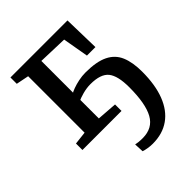

<svg xmlns="http://www.w3.org/2000/svg" viewBox="-224 -674 1039 1039"><g transform="rotate(-45 296.0 -154.0)"><path d="M330.5 245.5Q311.5 245.5 291.8 242Q272 238.5 263 235L260.5 180.5Q268 182.5 282 184Q296 185.5 313.5 185.5Q390 185.5 423.5 125.2Q457 65 457 -61Q457 -148.5 427.5 -185Q398 -221.5 320 -221.5Q291.5 -221.5 260.2 -213.2Q229 -205 213.5 -195.5V-251Q224 -258.5 245.2 -266.2Q266.5 -274 292.8 -279.5Q319 -285 345.5 -285Q429.5 -285 477.8 -261.2Q526 -237.5 546 -190Q566 -142.5 566 -71Q566 29.5 538.8 100.2Q511.5 171 459 208.2Q406.5 245.5 330.5 245.5ZM37.5 0V-49.5L112 -58V-490L39.5 -504.5V-553H476L481 -344H416L390 -492.5L221 -498V-58L336.5 -49.5V0Z"/></g></svg>

Font: Merriweather 24pt Medium
Style: Regular
Weight: 500
Designer: Eben Sorkin
Foundry: Eben Sorkin
Version: Version 2.100